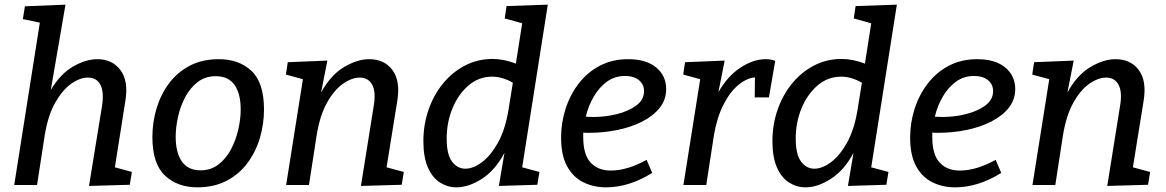

<svg xmlns="http://www.w3.org/2000/svg" viewBox="-20 -794 5004 824"><path d="M362 4 418 -340Q427 -399 411 -430Q395 -461 357 -461Q323 -461 285.5 -434.5Q248 -408 217 -353.5Q186 -299 172 -214L139 0H41L151 -697L78 -712L87 -767L261 -774L198 -408Q240 -478 294.5 -509Q349 -540 398 -540Q462 -540 497 -493Q532 -446 518 -361L473 -76L546 -56L537 -1Z M919 -540Q1006 -540 1059.5 -489.5Q1113 -439 1113 -324Q1113 -262 1095.5 -202.5Q1078 -143 1042.5 -95Q1007 -47 953 -18.5Q899 10 827 10Q742 10 688 -40.5Q634 -91 634 -206Q634 -268 651.5 -327.5Q669 -387 704.5 -435Q740 -483 793.5 -511.5Q847 -540 919 -540ZM906 -467Q861 -467 828.5 -442Q796 -417 775 -377.5Q754 -338 744 -292.5Q734 -247 734 -207Q734 -139 760.5 -101Q787 -63 841 -63Q885 -63 917.5 -88Q950 -113 971 -152.5Q992 -192 1002.5 -237.5Q1013 -283 1013 -324Q1013 -392 986.5 -429.5Q960 -467 906 -467Z M1529 4 1584 -340Q1594 -399 1577.5 -430Q1561 -461 1524 -461Q1490 -461 1452 -434.5Q1414 -408 1383.5 -353.5Q1353 -299 1339 -214L1306 0H1208L1280 -454L1207 -474L1215 -527L1385 -534L1358 -397Q1400 -473 1457 -506.5Q1514 -540 1564 -540Q1630 -540 1664.5 -493Q1699 -446 1685 -361L1639 -76L1713 -56L1704 -1Z M1939 10Q1901 10 1868.5 -10.5Q1836 -31 1816.5 -75Q1797 -119 1797 -188Q1797 -260 1819.5 -324Q1842 -388 1882 -436.5Q1922 -485 1976 -513Q2030 -541 2094 -541Q2118 -541 2143 -536Q2168 -531 2194 -521L2221 -694L2146 -715L2154 -768L2331 -774L2221 -76L2295 -56L2286 -1L2121 4L2145 -138Q2105 -63 2048 -26.5Q1991 10 1939 10ZM1977 -70Q2011 -70 2048.5 -98Q2086 -126 2117 -181.5Q2148 -237 2162 -321L2181 -439Q2136 -465 2092 -465Q2035 -465 1991 -427.5Q1947 -390 1922 -329.5Q1897 -269 1897 -199Q1897 -131 1920 -100.5Q1943 -70 1977 -70Z M2581 10Q2527 10 2483 -12Q2439 -34 2413.5 -81Q2388 -128 2388 -204Q2388 -268 2407.5 -328Q2427 -388 2464 -436Q2501 -484 2554.5 -512Q2608 -540 2676 -540Q2753 -540 2796 -504.5Q2839 -469 2839 -412Q2839 -366 2811 -331Q2783 -296 2735.5 -272Q2688 -248 2629 -236Q2570 -224 2508 -224Q2502 -224 2495.5 -224Q2489 -224 2483 -225Q2483 -215 2483 -206Q2483 -130 2515 -96Q2547 -62 2601 -62Q2672 -62 2755 -108L2779 -52Q2680 10 2581 10ZM2662 -468Q2619 -468 2585.5 -444Q2552 -420 2528.5 -380Q2505 -340 2494 -293Q2510 -292 2528 -292Q2579 -292 2628.5 -304.5Q2678 -317 2711 -341.5Q2744 -366 2744 -403Q2744 -432 2722 -450Q2700 -468 2662 -468Z M2913 0 2985 -454 2912 -474 2920 -527 3090 -534 3063 -398Q3102 -467 3157.5 -503.5Q3213 -540 3266 -540Q3289 -540 3307 -533L3280 -376H3219L3220 -462Q3185 -459 3149 -429.5Q3113 -400 3085 -345Q3057 -290 3044 -214L3011 0Z M3437 10Q3399 10 3366.5 -10.5Q3334 -31 3314.5 -75Q3295 -119 3295 -188Q3295 -260 3317.5 -324Q3340 -388 3380 -436.5Q3420 -485 3474 -513Q3528 -541 3592 -541Q3616 -541 3641 -536Q3666 -531 3692 -521L3719 -694L3644 -715L3652 -768L3829 -774L3719 -76L3793 -56L3784 -1L3619 4L3643 -138Q3603 -63 3546 -26.5Q3489 10 3437 10ZM3475 -70Q3509 -70 3546.5 -98Q3584 -126 3615 -181.5Q3646 -237 3660 -321L3679 -439Q3634 -465 3590 -465Q3533 -465 3489 -427.5Q3445 -390 3420 -329.5Q3395 -269 3395 -199Q3395 -131 3418 -100.5Q3441 -70 3475 -70Z M4079 10Q4025 10 3981 -12Q3937 -34 3911.5 -81Q3886 -128 3886 -204Q3886 -268 3905.5 -328Q3925 -388 3962 -436Q3999 -484 4052.5 -512Q4106 -540 4174 -540Q4251 -540 4294 -504.5Q4337 -469 4337 -412Q4337 -366 4309 -331Q4281 -296 4233.5 -272Q4186 -248 4127 -236Q4068 -224 4006 -224Q4000 -224 3993.5 -224Q3987 -224 3981 -225Q3981 -215 3981 -206Q3981 -130 4013 -96Q4045 -62 4099 -62Q4170 -62 4253 -108L4277 -52Q4178 10 4079 10ZM4160 -468Q4117 -468 4083.5 -444Q4050 -420 4026.5 -380Q4003 -340 3992 -293Q4008 -292 4026 -292Q4077 -292 4126.5 -304.5Q4176 -317 4209 -341.5Q4242 -366 4242 -403Q4242 -432 4220 -450Q4198 -468 4160 -468Z M4732 4 4787 -340Q4797 -399 4780.5 -430Q4764 -461 4727 -461Q4693 -461 4655 -434.5Q4617 -408 4586.5 -353.5Q4556 -299 4542 -214L4509 0H4411L4483 -454L4410 -474L4418 -527L4588 -534L4561 -397Q4603 -473 4660 -506.5Q4717 -540 4767 -540Q4833 -540 4867.5 -493Q4902 -446 4888 -361L4842 -76L4916 -56L4907 -1Z"/></svg>

Font: Bitter Medium
Style: Italic
Weight: 500
Italic angle: -9°
Designer: Sol Matas, and Bitter project Authors
Foundry: Sol Matas
Version: Version 2.001